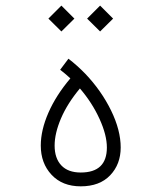

<svg xmlns="http://www.w3.org/2000/svg" viewBox="-20 -658 570 678"><path d="M262.2 -345.7Q217.8 -292.5 195.3 -239.7Q172.9 -187 172.9 -144Q172.9 -99.1 196.5 -74Q220.2 -48.8 265.1 -48.8Q357.4 -48.8 357.4 -137.2Q357.4 -181.2 331.5 -238Q305.7 -294.9 262.2 -345.7ZM228.5 -381.3Q207.5 -400.4 192.4 -411.6L221.7 -450.7Q252.4 -427.2 281.2 -397.5Q337.9 -337.9 372.1 -268.1Q406.2 -198.2 406.2 -137.2Q406.2 -78.1 369.1 -39.1Q332 0 265.1 0Q200.2 0 162.1 -40.8Q124 -81.5 124 -144Q124 -198.2 150.9 -259.8Q177.7 -321.3 228.5 -381.3ZM287.6 -592.3 333.5 -638.2 379.4 -592.3 333.5 -546.9ZM150.9 -592.3 196.8 -638.2 242.7 -592.3 196.8 -546.9Z"/></svg>

Font: AzarMehrMonospaced
Style: SansRegular
Weight: 1
Designer: Amin Abedi
Version: Version 1.00